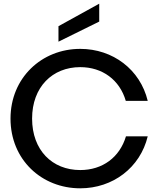

<svg xmlns="http://www.w3.org/2000/svg" viewBox="-20 -1015 858 1041"><path d="M415 6C592 6 740 -106 781 -276H663C629 -162 536 -93 415 -93C263 -93 154 -201 154 -372C154 -543 264 -651 415 -651C535 -651 629 -582 662 -468H781C740 -638 592 -750 415 -750C206 -750 37 -593 37 -372C37 -149 206 6 415 6ZM297 -789 518 -898V-995L297 -873Z"/></svg>

Font: Malmofest Medium
Style: Regular
Weight: 500
Designer: Jonny Pinhorn (Poppins), Kolossal
Version: Version 1.004;Glyphs 3.1.2 (3151)